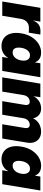

<svg xmlns="http://www.w3.org/2000/svg" viewBox="1005 -1578 584 2634"><g transform="rotate(90 1297.0 -261.0)"><path d="M0.5 0 87.4 -522.5H276.9L260.7 -426.3H263.2Q286.1 -480 320.1 -502Q354 -523.9 405.3 -523.9Q418.9 -523.9 430.7 -523.4Q442.4 -522.9 454.1 -522L427.7 -363.3Q417 -364.7 395.8 -365.2Q374.5 -365.7 356.4 -365.7Q326.7 -365.7 302 -352.3Q277.3 -338.9 260.7 -314Q244.1 -289.1 238.8 -255.4L196.3 0Z M613.3 10.7Q547.9 10.7 503.2 -22.2Q458.5 -55.2 440.9 -116.2Q423.3 -177.2 437.5 -261.7Q451.2 -345.2 490.2 -406Q529.3 -466.8 584.2 -500Q639.2 -533.2 701.2 -533.2Q736.3 -533.2 762.5 -523.4Q788.6 -513.7 806.4 -495.4Q824.2 -477.1 834 -451.2H836.4L848.1 -522.5H1039.6L953.1 0H761.7L774.9 -79.1H772.5Q756.8 -50.8 732.7 -30.8Q708.5 -10.7 678.5 0Q648.4 10.7 613.3 10.7ZM699.7 -142.1Q726.6 -142.1 749.3 -156.7Q772 -171.4 787.8 -198.2Q803.7 -225.1 809.6 -261.7Q815.9 -298.3 808.8 -325Q801.8 -351.6 783.9 -366.2Q766.1 -380.9 739.3 -380.9Q712.4 -380.9 691.4 -366.2Q670.4 -351.6 656 -325Q641.6 -298.3 635.7 -261.7Q629.9 -225.1 635 -198.2Q640.1 -171.4 656.7 -156.7Q673.3 -142.1 699.7 -142.1Z M1041 0 1127.4 -522.5H1313L1295.4 -392.6L1285.6 -398.9Q1306.2 -447.8 1335 -477.3Q1363.8 -506.8 1397.7 -520Q1431.6 -533.2 1466.3 -533.2Q1507.3 -533.2 1538.8 -516.1Q1570.3 -499 1588.1 -465.8Q1606 -432.6 1605.5 -382.3L1591.3 -395Q1609.4 -444.8 1639.6 -474.9Q1669.9 -504.9 1707.5 -519Q1745.1 -533.2 1783.2 -533.2Q1837.9 -533.2 1875.5 -508.8Q1913.1 -484.4 1929.7 -441.9Q1946.3 -399.4 1937 -343.8L1880.4 0H1684.6L1735.4 -307.1Q1739.3 -330.6 1735.1 -346.2Q1731 -361.8 1719.7 -369.4Q1708.5 -377 1690.4 -377Q1668.5 -377 1649.9 -366.2Q1631.3 -355.5 1618.9 -336.7Q1606.4 -317.9 1602.5 -294.4L1553.7 0H1367.7L1418.5 -307.1Q1424.3 -342.3 1412.6 -359.6Q1400.9 -377 1374 -377Q1351.6 -377 1332.8 -366.2Q1314 -355.5 1301.5 -336.7Q1289.1 -317.9 1285.2 -294.4L1236.8 0Z M2167 10.7Q2101.6 10.7 2056.9 -22.2Q2012.2 -55.2 1994.6 -116.2Q1977.1 -177.2 1991.2 -261.7Q2004.9 -345.2 2043.9 -406Q2083 -466.8 2137.9 -500Q2192.9 -533.2 2254.9 -533.2Q2290 -533.2 2316.2 -523.4Q2342.3 -513.7 2360.1 -495.4Q2377.9 -477.1 2387.7 -451.2H2390.1L2401.9 -522.5H2593.3L2506.8 0H2315.4L2328.6 -79.1H2326.2Q2310.5 -50.8 2286.4 -30.8Q2262.2 -10.7 2232.2 0Q2202.1 10.7 2167 10.7ZM2253.4 -142.1Q2280.3 -142.1 2303 -156.7Q2325.7 -171.4 2341.6 -198.2Q2357.4 -225.1 2363.3 -261.7Q2369.6 -298.3 2362.5 -325Q2355.5 -351.6 2337.6 -366.2Q2319.8 -380.9 2293 -380.9Q2266.1 -380.9 2245.1 -366.2Q2224.1 -351.6 2209.7 -325Q2195.3 -298.3 2189.5 -261.7Q2183.6 -225.1 2188.7 -198.2Q2193.8 -171.4 2210.4 -156.7Q2227.1 -142.1 2253.4 -142.1Z"/></g></svg>

Font: Inter 28pt Black
Style: Italic
Weight: 900
Italic angle: -9.3988°
Designer: Rasmus Andersson
Foundry: rsms
Version: Version 4.001;git-66647c0bb